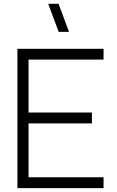

<svg xmlns="http://www.w3.org/2000/svg" viewBox="-20 -972 605 992"><path d="M283 -807.5 229 -952.5H282.5L336.5 -807.5ZM70 0V-720H515V-664H127.5V-390.5H455V-334.5H127.5V-56H515V0Z"/></svg>

Font: Vela Sans Light
Style: Regular
Weight: 300
Designer: Principal design: Mikhail Sharanda - project Manrope.
Design modification: Ravid Balaliev
Foundry: Mikhail Sharanda
Version: Version 1.001